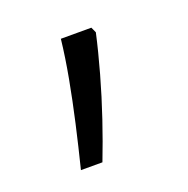

<svg xmlns="http://www.w3.org/2000/svg" viewBox="-61 -174 353 361"><g transform="rotate(-20 116.0 6.5)"><path d="M160 -105Q152 -69 140.5 -28Q129 13 115.5 53Q102 93 88 129H45Q56 85 65.5 43Q75 1 82.5 -39.5Q90 -80 94 -116H155Z"/></g></svg>

Font: Noto Sans Display Light
Style: Regular
Weight: 300
Designer: Monotype Design Team
Foundry: Monotype Imaging Inc.
Version: Version 2.003